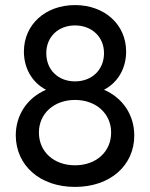

<svg xmlns="http://www.w3.org/2000/svg" viewBox="-20 -725 590 755"><path d="M275 10C414 10 508 -75 508 -192C508 -273 463 -340 389 -372C446 -402 476 -459 476 -522C476 -629 391 -705 275 -705C159 -705 74 -629 74 -522C74 -459 104 -402 161 -372C87 -340 42 -273 42 -192C43 -75 136 10 275 10ZM275 -405C209 -405 162 -450 162 -516C162 -580 209 -625 275 -625C341 -625 389 -580 389 -516C389 -450 341 -405 275 -405ZM275 -75C192 -75 133 -128 133 -204C133 -278 192 -332 275 -332C358 -332 417 -278 417 -204C417 -128 358 -75 275 -75Z"/></svg>

Font: Outfit
Style: Regular
Weight: 400
Designer: Rodrigo Fuenzalida
Foundry: fragTYPE
Version: Version 1.100;gftools[0.9.27]